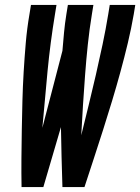

<svg xmlns="http://www.w3.org/2000/svg" viewBox="-20 -755 566 775"><path d="M67 0Q66 -58 66.5 -116Q67 -174 68 -232Q69 -290 70.5 -348Q72 -406 75.5 -464.5Q79 -523 84 -581.5Q89 -640 99 -698L105 -735H208L202 -698Q183 -583 172 -468.5Q161 -354 151 -239L232 -550Q235 -587 238.5 -624Q242 -661 248 -698L254 -735H357L351 -698Q341 -637 334.5 -575.5Q328 -514 323.5 -453Q319 -392 315 -331Q311 -270 308 -209Q323 -270 338 -331Q353 -392 367 -453Q381 -514 394 -575.5Q407 -637 417 -698L423 -735H526L520 -698Q510 -640 496 -581.5Q482 -523 466 -464.5Q450 -406 432.5 -348Q415 -290 396.5 -232Q378 -174 359 -116Q340 -58 321 0H232Q230 -60 228.5 -121Q227 -182 226 -242L155 0Z"/></svg>

Font: Iosevka SS04
Style: Bold Italic
Weight: 700
Italic angle: -9°
Monospace: yes
Designer: Belleve Invis
Foundry: Belleve Invis
Version: Version 19.0.0; ttfautohint (v1.8.4)